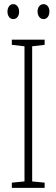

<svg xmlns="http://www.w3.org/2000/svg" viewBox="-20 -905 272 925"><path d="M195 0H37V-25L98 -31V-682L37 -689V-714H195V-689L135 -682V-31L195 -25ZM16 -849Q16 -864 23.5 -874.5Q31 -885 44 -885Q56 -885 64 -875Q72 -865 72 -849Q72 -832 64 -822.5Q56 -813 44 -813Q31 -813 23.5 -823.5Q16 -834 16 -849ZM161 -850Q161 -865 169 -875Q177 -885 190 -885Q202 -885 210 -875.5Q218 -866 218 -850Q218 -833 210 -823Q202 -813 190 -813Q177 -813 169 -823.5Q161 -834 161 -850Z"/></svg>

Font: Noto Sans Gujarati UI ExtraCondensed ExtraLight
Style: Regular
Weight: 200
Width: 2
Designer: Jelle Bosma - Monotype Design Team, Universal Thirst
Foundry: Monotype Imaging Inc.
Version: Version 2.106; ttfautohint (v1.8.4.7-5d5b)